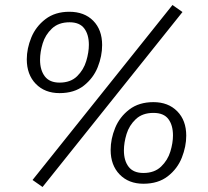

<svg xmlns="http://www.w3.org/2000/svg" viewBox="-20 -723 831 767"><path d="M110 -4 150 24 709 -675 669 -703ZM87 -486Q87 -529 105 -573Q123 -617 161.5 -646.5Q200 -676 257 -676Q317 -676 352.5 -640Q388 -604 388 -543Q388 -499 370.5 -455Q353 -411 315 -381Q277 -351 218 -351Q159 -351 123 -388Q87 -425 87 -486ZM335 -544Q335 -585 316.5 -609.5Q298 -634 258 -634Q214 -634 187.5 -609Q161 -584 150.5 -549.5Q140 -515 140 -484Q140 -443 159 -418Q178 -393 218 -393Q262 -393 288 -418.5Q314 -444 324.5 -479Q335 -514 335 -544ZM422 -124Q422 -168 440 -212Q458 -256 496.5 -285.5Q535 -315 593 -315Q652 -315 688 -278.5Q724 -242 724 -181Q724 -138 706.5 -93.5Q689 -49 650.5 -19Q612 11 553 11Q494 11 458 -26Q422 -63 422 -124ZM671 -182Q671 -223 652.5 -247.5Q634 -272 593 -272Q549 -272 522.5 -247Q496 -222 485.5 -187.5Q475 -153 475 -122Q475 -81 494 -56.5Q513 -32 553 -32Q597 -32 623.5 -57.5Q650 -83 660.5 -117.5Q671 -152 671 -182Z"/></svg>

Font: FiraGO Light
Style: Italic
Weight: 300
Italic angle: -8°
Designer: bBox Type GmbH
Foundry: bBox Type GmbH
Version: Version 1.001